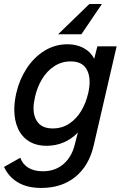

<svg xmlns="http://www.w3.org/2000/svg" viewBox="-38 -717 597 950"><path d="M466.3 -697.3 364.7 -547.4H249.5L404.3 -697.3ZM166.5 212.9Q96.2 212.9 50.3 185.3Q4.4 157.7 -18.1 108.9L62.5 63.5Q73.7 95.7 102.3 113Q130.9 130.4 174.3 130.4Q234.9 130.4 276.4 94.5Q317.9 58.6 332.5 -3.9L347.2 -61Q315.9 -28.8 276.6 -12.2Q237.3 4.4 193.4 4.4Q140.6 4.4 104.5 -18.6Q68.4 -41.5 50.5 -82Q32.7 -122.6 32.7 -174.8Q32.7 -212.4 42.5 -255.9Q57.6 -322.3 93.3 -377.4Q128.9 -432.6 181.2 -465.3Q233.4 -498 295.9 -498Q341.3 -498 376.2 -479Q411.1 -460 428.2 -426.3L443.8 -487.8H539.1L425.3 3.9Q402.3 103 335 158Q267.6 212.9 166.5 212.9ZM398.4 -255.9Q405.3 -286.1 405.3 -311.5Q405.3 -357.9 382.6 -385.5Q359.9 -413.1 311.5 -413.1Q266.6 -413.1 230.2 -389.2Q193.8 -365.2 169.9 -325.4Q146 -285.6 135.3 -237.8Q127.9 -205.1 127.9 -182.1Q127.9 -136.2 151.4 -108.9Q174.8 -81.5 223.1 -81.5Q268.6 -81.5 304.2 -105Q339.8 -128.4 363.5 -167.7Q387.2 -207 398.4 -255.9Z"/></svg>

Font: Acari Sans Medium
Style: Italic
Weight: 500
Italic angle: -13°
Designer: Alfredo Marco Pradil and Stefan Peev
Foundry: Hanken Design Co.
Version: Version 1.045